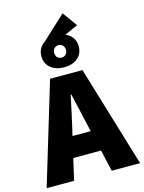

<svg xmlns="http://www.w3.org/2000/svg" viewBox="-147 -1107 893 1191"><g transform="rotate(-15 300.0 -511.0)"><path d="M264 -846 212 -870 376 -1022 444 -928ZM0 0 196 -650H404L600 0H418L345 -316Q335 -363 322 -418Q309 -473 298 -522H294Q284 -473 272 -418Q260 -363 249 -316L176 0ZM141 -138V-271H457V-138ZM300 -696Q246 -696 213 -724Q180 -752 180 -798Q180 -845 213 -872.5Q246 -900 300 -900Q354 -900 387 -872.5Q420 -845 420 -798Q420 -752 387 -724Q354 -696 300 -696ZM300 -758Q316 -758 327 -769Q338 -780 338 -798Q338 -816 327 -827Q316 -838 300 -838Q284 -838 273 -827Q262 -816 262 -798Q262 -780 273 -769Q284 -758 300 -758Z"/></g></svg>

Font: Source Code Pro ExtraLight Black
Style: Regular
Weight: 900
Monospace: yes
Version: Version 1.018;hotconv 1.0.116;makeotfexe 2.5.65601